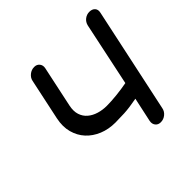

<svg xmlns="http://www.w3.org/2000/svg" viewBox="-146 -690 825 825"><g transform="rotate(-45 267.0 -277.5)"><path d="M431 -39Q428 -23 414.5 -12Q401 -1 384 -1Q368 -1 359.5 -12Q351 -23 354 -39L378 -150Q331 -141 299.5 -139.5Q268 -138 245 -138Q204 -138 170 -152Q136 -166 113 -191Q90 -216 80.5 -251Q71 -286 80 -329L120 -517Q123 -532 136.5 -543Q150 -554 167 -554Q183 -554 191.5 -543Q200 -532 197 -517L157 -329Q151 -300 158 -278.5Q165 -257 181.5 -243Q198 -229 221 -222Q244 -215 270 -215Q296 -215 330 -218.5Q364 -222 395 -228L456 -517Q460 -534 473 -544Q486 -554 502 -554Q519 -554 528 -544Q537 -534 533 -517Z"/></g></svg>

Font: VDS Compensated
Style: Light Italic
Weight: 300
Italic angle: -12°
Designer: artmaker
Foundry: artmaker
Version: Version 1.000 2012 initial release